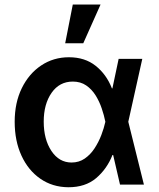

<svg xmlns="http://www.w3.org/2000/svg" viewBox="-20 -801 688 833"><path d="M275.9 11.4Q207.4 10.7 155 -25.6Q102.6 -61.8 73.2 -125.7Q43.7 -189.6 43.7 -272.7Q43.7 -355.5 74.6 -418.5Q105.5 -481.5 158.7 -517Q212 -552.6 279.1 -552.6Q348.4 -552.6 395.1 -515.4Q441.8 -478.3 465.6 -417.6H467.7L494.7 -545.5H597.3L536.6 -272.7L604.4 0H500.7L470.9 -128.6H468Q444.2 -68.2 397.2 -28.2Q350.1 11.7 275.9 11.4ZM437.1 -272.7 436.8 -274.1Q431.5 -300.8 421.3 -330.8Q411.2 -360.8 394.7 -387.3Q378.2 -413.7 353.9 -430.4Q329.5 -447.1 295.8 -447.1Q237.9 -447.1 203.8 -398.3Q169.7 -349.4 169.7 -273.1Q169.7 -196.4 203.1 -146.1Q236.5 -95.9 290.5 -95.9Q322.8 -95.9 347.7 -113.1Q372.5 -130.3 390.3 -157.5Q408 -184.7 419.6 -215Q431.1 -245.4 436.8 -271.3ZM262.8 -613.3 295.8 -781.2H416.2L341.3 -613.3Z"/></svg>

Font: Inter UI Semi Bold
Style: Regular
Weight: 600
Designer: Rasmus Andersson
Foundry: rsms
Version: 3.2;8d6f07862